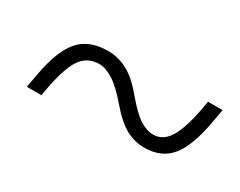

<svg xmlns="http://www.w3.org/2000/svg" viewBox="-42 -613 671 536"><g transform="rotate(30 293.0 -345.5)"><path d="M55.2 -237.3 63.5 -283.2Q78.6 -365.7 110.4 -401.6Q142.1 -437.5 202.6 -437.5Q234.4 -437.5 264.4 -421.9Q294.4 -406.2 327.6 -366.2Q359.9 -327.6 382.8 -312.7Q405.8 -297.9 426.8 -297.9Q458.5 -297.9 478.3 -330.3Q498 -362.8 511.2 -437.5L514.2 -454.1H561L553.7 -413.1Q538.6 -327.6 508.5 -290.8Q478.5 -253.9 422.9 -253.9Q393.1 -253.9 364.7 -268.8Q336.4 -283.7 302.2 -323.7Q269 -362.8 244.1 -378.2Q219.2 -393.6 199.7 -393.6Q159.7 -393.6 138.9 -361.1Q118.2 -328.6 105 -253.9L102.1 -237.3Z"/></g></svg>

Font: CaskaydiaCove NFP ExtraLight
Style: Italic
Weight: 200
Italic angle: -10°
Designer: Aaron Bell
Foundry: Saja Typeworks
Version: Version 2111.001; VTT 6.35;Nerd Fonts 3.1.1